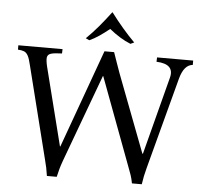

<svg xmlns="http://www.w3.org/2000/svg" viewBox="-59 -943 1072 1012"><g transform="rotate(5 477.5 -436.5)"><path d="M226 8Q222 -18 218.5 -35.5Q215 -53 208 -79L86 -565Q78 -600 69.5 -615.5Q61 -631 48.5 -636Q36 -641 16 -642V-665H250L249 -642Q209 -641 191 -635.5Q173 -630 171 -614Q169 -598 177 -565L281 -153H283L471 -673H522Q532 -645 541 -618.5Q550 -592 560 -565L717 -153H720L827 -565Q846 -638 749 -642L750 -665H941V-642Q895 -638 875 -565L746 -79Q739 -53 735.5 -35.5Q732 -18 728 8H676Q671 -18 665 -35.5Q659 -53 649 -79L476 -542H474L303 -79Q293 -51 288.5 -34.5Q284 -18 278 8ZM604 -724Q576 -735 547 -753Q518 -771 491 -793Q464 -771 437.5 -753Q411 -735 386 -724L367 -733Q401 -766 432.5 -803.5Q464 -841 494 -881H496Q526 -841 558 -803.5Q590 -766 623 -733Z"/></g></svg>

Font: Bona Nova SC
Style: Regular
Weight: 400
Designer: Mateusz Machalski
Foundry: Capitalics
Version: Version 4.001; ttfautohint (v1.8.4.7-5d5b)